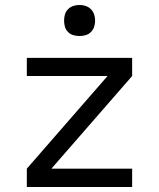

<svg xmlns="http://www.w3.org/2000/svg" viewBox="-20 -753 640 773"><path d="M88 0V-74L413 -447H88V-520H512V-447L187 -74H512V0ZM300 -608Q287 -608 275 -611.5Q263 -615 254 -624Q245 -633 241.5 -645Q238 -657 238 -670Q238 -683 241.5 -695Q245 -707 254 -716Q263 -725 275 -729Q287 -733 300 -733Q313 -733 325 -729Q337 -725 346 -716Q355 -707 359 -695Q363 -683 363 -670Q363 -657 359 -645Q355 -633 346 -624Q337 -615 325 -611.5Q313 -608 300 -608Z"/></svg>

Font: Iosevka Aile
Style: Regular
Weight: 400
Designer: Belleve Invis
Foundry: Belleve Invis
Version: Version 28.0.1; ttfautohint (v1.8.4)